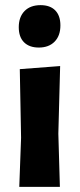

<svg xmlns="http://www.w3.org/2000/svg" viewBox="-20 -727 311 747"><path d="M138 -707Q175 -707 195 -686.5Q215 -666 215 -628Q215 -588 192.5 -565Q170 -542 131 -542Q94 -542 73.5 -562.5Q53 -583 53 -621Q53 -661 75.5 -684Q98 -707 138 -707ZM55 0 62 -191 57 -458 214 -470 207 -207 213 0Z"/></svg>

Font: Alegreya Sans SC ExtraBold
Style: Regular
Weight: 800
Designer: Juan Pablo del Peral
Foundry: Huerta Tipografica
Version: Version 2.007